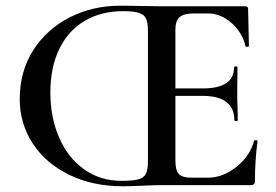

<svg xmlns="http://www.w3.org/2000/svg" viewBox="-20 -647 966 671"><path d="M873 -157Q880 -157 880 -154Q871 -86 871 -15Q871 -7 867.5 -3.5Q864 0 855 0H543Q522 0 478 2Q432 4 410 4Q304 4 222 -36Q140 -76 94.5 -145.5Q49 -215 49 -301Q49 -398 96.5 -472Q144 -546 224 -586.5Q304 -627 399 -627Q446 -627 472 -626L549 -625H838Q847 -625 847 -616L850 -486Q850 -484 844.5 -483.5Q839 -483 838 -485Q833 -512 814.5 -538.5Q796 -565 767.5 -582.5Q739 -600 707 -600H658Q622 -600 607.5 -587Q593 -574 593 -543V-338H689Q798 -338 798 -412Q798 -415 804 -415Q810 -415 810 -412L809 -325Q809 -294 810 -278L811 -227Q811 -224 805 -224Q799 -224 799 -227Q799 -269 771 -290.5Q743 -312 687 -312H593V-85Q593 -52 605 -39Q617 -26 649 -26H706Q759 -26 806.5 -64Q854 -102 868 -155Q868 -157 873 -157ZM497 -540Q497 -568 490.5 -582Q484 -596 465.5 -602Q447 -608 410 -608Q335 -608 277.5 -575Q220 -542 188 -477.5Q156 -413 156 -323Q156 -237 186.5 -166.5Q217 -96 273.5 -55.5Q330 -15 404 -15Q443 -15 462.5 -20Q482 -25 489.5 -39Q497 -53 497 -81Z"/></svg>

Font: Cormorant SC SemiBold
Style: Regular
Weight: 600
Designer: Christian Thalmann (Catharsis Fonts)
Version: Version 3.000